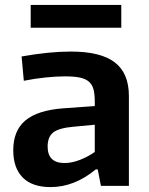

<svg xmlns="http://www.w3.org/2000/svg" viewBox="-20 -757 607 782"><path d="M186 5Q111 5 72.5 -34Q34 -73 34 -145Q34 -225 83.5 -266.5Q133 -308 239 -316L366 -325V-343Q366 -373 361 -392.5Q356 -412 342.5 -424Q329 -436 305.5 -441Q282 -446 245 -446Q210 -446 166 -441.5Q122 -437 77 -428L68 -527Q180 -547 269 -547Q390 -547 447.5 -503Q505 -459 505 -366V0H391L378 -67H370Q283 5 186 5ZM243 -93Q273 -93 306 -106Q339 -119 366 -138V-249L281 -241Q221 -236 197.5 -218Q174 -200 174 -160Q174 -93 243 -93ZM105 -737H474V-644H105Z"/></svg>

Font: Encode Sans Normal
Style: SemiBold
Weight: 600
Designer: Pablo Impallari, Andres Torresi
Foundry: Pablo Impallari, Andres Torresi
Version: Version 1.000; ttfautohint (v1.00) -l 8 -r 50 -G 200 -x 14 -